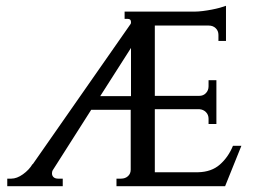

<svg xmlns="http://www.w3.org/2000/svg" viewBox="-20 -639 874 661"><path d="M755 2H381V-24H397Q411 -24 420.5 -32.5Q430 -41 430 -55V-261H294L161 -52Q159 -48 159 -42Q159 -34 164.5 -29Q170 -24 180 -24H196V2H5V-24H19Q38 -24 59 -39Q80 -54 92 -74H93L430 -557Q431 -559 431 -563Q431 -574 420 -574H409V-599H649Q662 -599 678 -601Q694 -603 709.5 -606Q725 -609 737.5 -612.5Q750 -616 758 -619V-498H732V-519Q732 -533 722.5 -542Q713 -551 699 -551H513V-309H666Q680 -309 689 -318.5Q698 -328 698 -342V-363H725V-212H698V-230Q698 -244 689 -253Q680 -262 667 -263H513V-46H662Q708 -47 737 -72.5Q766 -98 782 -137H811ZM431 -308V-474L325 -308Z"/></svg>

Font: Constantine
Style: Regular
Weight: 400
Designer: Dukom Design
Version: Version 1.001;PS 001.001;hotconv 1.0.56;makeotf.lib2.0.21325